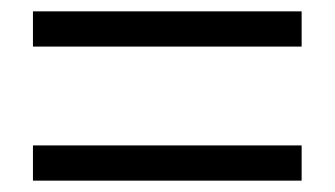

<svg xmlns="http://www.w3.org/2000/svg" viewBox="-20 -537 589 338"><path d="M38 -455H511V-517H38ZM38 -219H511V-281H38Z"/></svg>

Font: Source Han Sans JP Normal
Style: Regular
Weight: 350
Designer: Ryoko NISHIZUKA 西塚涼子 (kana, bopomofo & ideographs); Paul D. Hunt (Latin, Greek & Cyrillic); Sandoll Communications 산돌커뮤니
Foundry: Adobe
Version: Version 2.002;hotconv 1.0.116;makeotfexe 2.5.65601